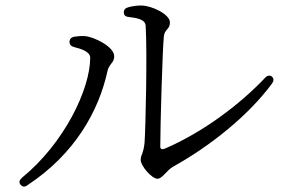

<svg xmlns="http://www.w3.org/2000/svg" viewBox="-20 -702 1040 696"><path d="M551 -54C561 -54 571 -65 581 -75C589 -83 595 -90 606 -97C738 -170 878 -280 966 -399C973 -409 973 -417 966 -424C959 -430 949 -429 941 -420C850 -324 717 -223 577 -163C567 -159 561 -162 561 -170C561 -246 569 -524 574 -570C575 -583 581 -590 587 -597C592 -603 596 -608 596 -621C596 -650 530 -682 492 -682C475 -682 462 -680 446 -676C434 -673 428 -666 429 -656C429 -646 436 -641 449 -640C488 -636 507 -627 508 -609C514 -513 508 -242 504 -184C502 -164 498 -152 495 -143C492 -137 490 -131 490 -122C490 -101 530 -54 551 -54ZM54 -33C61 -24 70 -23 80 -31C250 -143 338 -298 370 -446C372 -456 378 -464 383 -471C389 -478 394 -485 394 -498C394 -533 321 -568 289 -571C275 -572 262 -571 250 -569C238 -567 232 -560 232 -550C232 -540 238 -534 250 -531C275 -525 307 -514 307 -493C307 -379 213 -183 60 -58C50 -49 48 -41 54 -33Z"/></svg>

Font: 寒蝉锦书宋
Style: Regular
Weight: 400
Designer: 寒蝉锦书宋{Warren} 思源宋体{Ryoko NISHIZUKA 西塚涼子 (kana & ideographs); Frank Grießhammer (Latin, Greek & Cyrillic); Wenlong ZHANG 
Foundry: Adobe & ChillType
Version: Version 2.000;Glyphs 3.1.1 (3135)